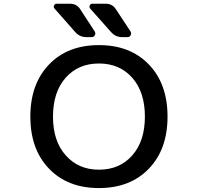

<svg xmlns="http://www.w3.org/2000/svg" viewBox="-20 -1001 1040 1010"><path d="M325.2 -184.6Q391.6 -108.4 500.5 -108.4Q609.4 -108.4 675.8 -183.6Q742.2 -258.8 742.2 -387.7Q742.2 -516.6 675.8 -591.8Q609.4 -667 500.5 -667Q391.6 -667 325.2 -591.8Q258.8 -516.6 258.8 -387.7Q258.8 -258.8 325.2 -184.6ZM238.3 -662.1Q335.9 -763.7 500.5 -763.7Q665 -763.7 763.2 -661.6Q861.3 -559.6 861.3 -387.7Q861.3 -215.8 763.2 -113.8Q665 -11.7 500.5 -11.7Q335.9 -11.7 237.8 -113.8Q139.6 -215.8 139.6 -387.7Q139.6 -559.6 238.3 -662.1ZM536.1 -981.4Q571.3 -981.4 589.8 -952.1L667 -835Q669.9 -830.1 669.9 -824.2Q669.9 -820.3 667 -815.4Q662.1 -805.7 651.4 -805.7H622.1Q587.9 -805.7 564.5 -832L455.1 -955.1Q448.2 -962.9 452.1 -972.2Q456.1 -981.4 465.8 -981.4ZM348.6 -981.4Q383.8 -981.4 402.3 -952.1L478.5 -835Q481.4 -830.1 481.4 -824.2Q481.4 -820.3 478.5 -815.4Q473.6 -805.7 461.9 -805.7H434.6Q399.4 -805.7 376 -832L267.6 -955.1Q262.7 -960 262.7 -965.8Q262.7 -968.8 264.6 -972.7Q268.6 -981.4 278.3 -981.4Z"/></svg>

Font: Gen Jyuu Gothic L Monospace Medium
Style: Regular
Weight: 500
Designer: [Source Han Sans]
Ryoko NISHIZUKA  (kana & ideographs); Paul D. Hunt (Latin, Greek & Cyrillic); Wenlong ZHANG  (bopomofo
Version: Version 1.002.20150607